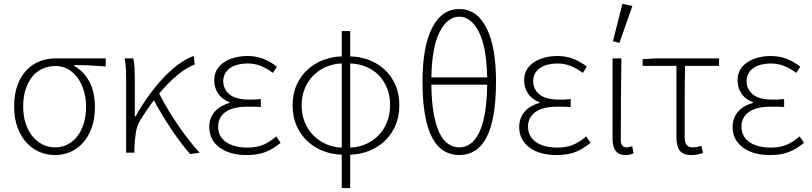

<svg xmlns="http://www.w3.org/2000/svg" viewBox="-20 -777 4131 977"><path d="M260 12Q218 12 180.5 -4Q143 -20 114.5 -51.5Q86 -83 69 -129Q52 -175 52 -235Q52 -299 69.5 -345Q87 -391 116 -421Q145 -451 183 -465.5Q221 -480 262 -480H518V-439Q476 -442 437.5 -444Q399 -446 357 -446V-442Q407 -414 435 -361Q463 -308 463 -232Q463 -173 447 -128Q431 -83 403 -51.5Q375 -20 338.5 -4Q302 12 260 12ZM260 -27Q294 -27 323 -41.5Q352 -56 373 -83Q394 -110 406 -148.5Q418 -187 418 -234Q418 -274 407.5 -311.5Q397 -349 377 -378Q357 -407 328 -424Q299 -441 262 -441Q228 -441 198 -428Q168 -415 146 -389Q124 -363 111 -324.5Q98 -286 98 -235Q98 -188 110.5 -149.5Q123 -111 145 -84Q167 -57 196.5 -42Q226 -27 260 -27Z M948 7Q925 -18 900 -51.5Q875 -85 850.5 -121.5Q826 -158 803.5 -195.5Q781 -233 763 -267Q729 -222 698 -172Q678 -143 671.5 -104Q665 -65 664 -23V0H622V-358Q622 -387 621 -419Q620 -451 614 -480H658Q663 -463 664.5 -433Q666 -403 666 -372V-185H670Q700 -239 736 -289Q772 -339 811 -380.5Q850 -422 890 -451Q930 -480 966 -492L971 -449Q929 -433 883.5 -395.5Q838 -358 790 -301Q808 -265 831.5 -225.5Q855 -186 882 -146Q909 -106 938 -68.5Q967 -31 996 0Z M1235 12Q1148 12 1096.5 -27Q1045 -66 1045 -130Q1045 -157 1053.5 -177.5Q1062 -198 1076.5 -213Q1091 -228 1109.5 -238Q1128 -248 1148 -253V-257Q1110 -271 1090 -301Q1070 -331 1070 -368Q1070 -399 1083.5 -422Q1097 -445 1120.5 -460.5Q1144 -476 1174.5 -484Q1205 -492 1240 -492Q1284 -492 1320.5 -477.5Q1357 -463 1389 -438L1369 -406Q1338 -429 1307 -441.5Q1276 -454 1239 -454Q1214 -454 1191.5 -448.5Q1169 -443 1152.5 -432Q1136 -421 1126 -404Q1116 -387 1116 -364Q1116 -324 1147.5 -297Q1179 -270 1251 -270Q1265 -270 1276.5 -270.5Q1288 -271 1307 -273V-232Q1286 -234 1270 -234Q1254 -234 1237 -234Q1165 -234 1127.5 -207Q1090 -180 1090 -132Q1090 -83 1130 -54.5Q1170 -26 1240 -26Q1282 -26 1315 -38.5Q1348 -51 1386 -83L1408 -50Q1366 -16 1327 -2Q1288 12 1235 12Z M1515 -241Q1515 -193 1531.5 -153.5Q1548 -114 1576 -86.5Q1604 -59 1641 -43Q1678 -27 1719 -26V-454Q1678 -453 1641 -437.5Q1604 -422 1576 -394.5Q1548 -367 1531.5 -328Q1515 -289 1515 -241ZM1965 -241Q1965 -289 1949.5 -328Q1934 -367 1907 -394.5Q1880 -422 1842.5 -437.5Q1805 -453 1762 -454V-26Q1803 -27 1840 -43Q1877 -59 1904.5 -86.5Q1932 -114 1948.5 -153.5Q1965 -193 1965 -241ZM1719 180V10Q1671 9 1626 -8Q1581 -25 1546 -57Q1511 -89 1490 -135.5Q1469 -182 1469 -241Q1469 -300 1490 -346Q1511 -392 1546 -423.5Q1581 -455 1626 -472Q1671 -489 1719 -490V-619H1762V-490Q1812 -489 1857 -472Q1902 -455 1936.5 -423.5Q1971 -392 1991.5 -346Q2012 -300 2012 -241Q2012 -182 1991 -135.5Q1970 -89 1935 -57Q1900 -25 1855 -8Q1810 9 1762 10V180Z M2317 12Q2273 12 2238 -9.5Q2203 -31 2179 -76.5Q2155 -122 2142.5 -193Q2130 -264 2130 -363Q2130 -540 2179 -635.5Q2228 -731 2317 -731Q2406 -731 2455 -635.5Q2504 -540 2504 -363Q2504 -264 2491.5 -193Q2479 -122 2455 -76.5Q2431 -31 2396 -9.5Q2361 12 2317 12ZM2317 -692Q2257 -692 2217.5 -615Q2178 -538 2175 -383H2459Q2456 -538 2416.5 -615Q2377 -692 2317 -692ZM2317 -27Q2347 -27 2372.5 -44.5Q2398 -62 2417 -100Q2436 -138 2447 -198.5Q2458 -259 2459 -346H2175Q2176 -259 2187 -198.5Q2198 -138 2216.5 -100Q2235 -62 2261 -44.5Q2287 -27 2317 -27Z M2812 12Q2725 12 2673.5 -27Q2622 -66 2622 -130Q2622 -157 2630.5 -177.5Q2639 -198 2653.5 -213Q2668 -228 2686.5 -238Q2705 -248 2725 -253V-257Q2687 -271 2667 -301Q2647 -331 2647 -368Q2647 -399 2660.5 -422Q2674 -445 2697.5 -460.5Q2721 -476 2751.5 -484Q2782 -492 2817 -492Q2861 -492 2897.5 -477.5Q2934 -463 2966 -438L2946 -406Q2915 -429 2884 -441.5Q2853 -454 2816 -454Q2791 -454 2768.5 -448.5Q2746 -443 2729.5 -432Q2713 -421 2703 -404Q2693 -387 2693 -364Q2693 -324 2724.5 -297Q2756 -270 2828 -270Q2842 -270 2853.5 -270.5Q2865 -271 2884 -273V-232Q2863 -234 2847 -234Q2831 -234 2814 -234Q2742 -234 2704.5 -207Q2667 -180 2667 -132Q2667 -83 2707 -54.5Q2747 -26 2817 -26Q2859 -26 2892 -38.5Q2925 -51 2963 -83L2985 -50Q2943 -16 2904 -2Q2865 12 2812 12Z M3162 12Q3097 12 3097 -70V-480H3142Q3139 -270 3139 -64Q3139 -45 3147 -36Q3155 -27 3168 -27Q3179 -27 3197 -33L3204 3Q3196 7 3186 9.5Q3176 12 3162 12ZM3099 -567 3147 -757 3198 -747 3132 -559Z M3499 12Q3456 12 3439 -10.5Q3422 -33 3422 -82V-442H3250V-476L3317 -480H3639V-442H3466Q3464 -348 3464 -257.5Q3464 -167 3464 -76Q3464 -27 3505 -27Q3516 -27 3527.5 -29.5Q3539 -32 3549 -35L3557 1Q3547 5 3531.5 8.5Q3516 12 3499 12Z M3898 12Q3811 12 3759.5 -27Q3708 -66 3708 -130Q3708 -157 3716.5 -177.5Q3725 -198 3739.5 -213Q3754 -228 3772.5 -238Q3791 -248 3811 -253V-257Q3773 -271 3753 -301Q3733 -331 3733 -368Q3733 -399 3746.5 -422Q3760 -445 3783.5 -460.5Q3807 -476 3837.5 -484Q3868 -492 3903 -492Q3947 -492 3983.5 -477.5Q4020 -463 4052 -438L4032 -406Q4001 -429 3970 -441.5Q3939 -454 3902 -454Q3877 -454 3854.5 -448.5Q3832 -443 3815.5 -432Q3799 -421 3789 -404Q3779 -387 3779 -364Q3779 -324 3810.5 -297Q3842 -270 3914 -270Q3928 -270 3939.5 -270.5Q3951 -271 3970 -273V-232Q3949 -234 3933 -234Q3917 -234 3900 -234Q3828 -234 3790.5 -207Q3753 -180 3753 -132Q3753 -83 3793 -54.5Q3833 -26 3903 -26Q3945 -26 3978 -38.5Q4011 -51 4049 -83L4071 -50Q4029 -16 3990 -2Q3951 12 3898 12Z"/></svg>

Font: hySource Sans Pro Light
Style: Regular
Weight: 300
Designer: Paul D. Hunt
Foundry: Adobe Systems Incorporated
Version: Version 2.021;PS 2.000;hotconv 1.0.86;makeotf.lib2.5.63406